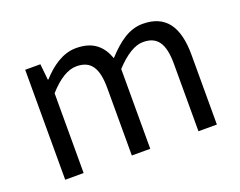

<svg xmlns="http://www.w3.org/2000/svg" viewBox="-93 -724 1112 891"><g transform="rotate(-20 463.0 -278.5)"><path d="M92 0H183V-394C232 -449 278 -477 320 -477C389 -477 421 -436 421 -332V0H512V-394C563 -449 609 -477 649 -477C718 -477 750 -436 750 -332V0H841V-344C841 -485 789 -557 676 -557C608 -557 553 -514 497 -453C474 -517 431 -557 347 -557C282 -557 225 -516 178 -464H175L167 -543H92Z"/></g></svg>

Font: Spoqa Han Sans Neo Regular
Style: Regular
Weight: 400
Designer: [Spoqa Han Sans Neo] Dong-huui Kim  Younghwa Kang  Yujin Lee  [Noto Sans] Ryoko NISHIZUKA  (kana & ideographs); Paul D. 
Foundry: Spoqa (http://www.spoqa-han-sans.com)
Version: Version 1.000